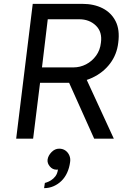

<svg xmlns="http://www.w3.org/2000/svg" viewBox="-20 -720 684 997"><path d="M64 0 150 -700H407Q468 -700 513 -677Q558 -654 580.5 -609.5Q603 -565 594 -498Q587 -437 551.5 -390Q516 -343 459.5 -316.5Q403 -290 331 -290H188L152 0ZM469 0 338 -292 424 -319 571 0ZM198 -370H361Q396 -370 427 -386Q458 -402 479 -431Q500 -460 504 -498Q512 -554 478 -587Q444 -620 391 -620H228ZM209 257Q209 257 210 250Q211 243 212 236.5Q213 230 213 230Q213 230 222.5 227Q232 224 244.5 216.5Q257 209 267.5 195.5Q278 182 281 160Q280 161 277 161Q274 161 273 161Q253 161 239 144.5Q225 128 227 109Q230 88 247.5 70Q265 52 287 52Q306 52 319.5 61.5Q333 71 340 87Q347 103 344 122Q340 152 328.5 177Q317 202 299 219.5Q281 237 258 247Q235 257 209 257Z"/></svg>

Font: Inclusive Sans
Style: Italic
Weight: 400
Italic angle: -7°
Designer: Olivia King
Foundry: Olivia King
Version: Version 2.004